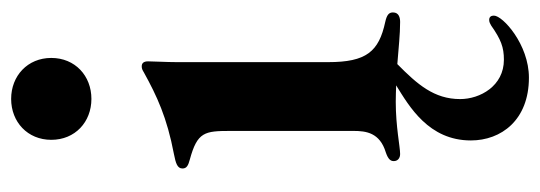

<svg xmlns="http://www.w3.org/2000/svg" viewBox="-331 -396 965 343"><g transform="rotate(-90 151.5 -224.5)"><path d="M47.9 7.8C60.7 7.8 96.9 0 141 0C151.3 0 161.2 0.4 170.5 0.7C132.8 24.1 72.1 58.9 72.1 134.2C72.1 188.2 108.3 237.9 184.3 237.9C243.6 237.9 295.1 191.1 295.1 175.4C295.1 170.8 293.3 166.9 287.3 166.9C283.4 166.9 280.5 168.7 277.3 170.5C252.5 187.9 238.6 193.2 216.3 193.2C169.4 193.2 146 150.6 146 115.1C146 68.5 172.2 38.7 208.5 2.8C237.2 5 261 7.8 283.7 7.8C290.8 7.8 300.8 6 300.8 -5C300.8 -12.4 296.2 -16 283.7 -18.8C230.8 -30.2 212 -52.6 212 -120.7V-391.3C212 -409.8 213.4 -431.8 213.4 -442.5C213.4 -450.3 210.2 -453.8 204.5 -453.8C200.6 -453.8 198.2 -452.8 193.5 -449.9C151.6 -426.8 113.3 -408.7 47.9 -396.3C31.6 -393.1 22 -390.3 22 -381C22 -373.6 27.3 -370.7 38 -367.9C87.4 -354.4 89.1 -341.6 89.1 -294.7V-75.3C89.1 -52.9 85.9 -28.4 50.8 -17.8C39.1 -13.8 35.2 -9.6 35.2 -3.6C35.2 3.6 40.5 7.8 47.9 7.8ZM73.2 -615.4C73.2 -572.8 105.1 -543.7 146.3 -543.7C187.5 -543.7 219.5 -572.8 219.5 -615.4C219.5 -657.7 187.5 -687.1 146.3 -687.1C105.1 -687.1 73.2 -657.7 73.2 -615.4Z"/></g></svg>

Font: Margiela Serif Semibold
Style: Regular
Weight: 600
Designer: Andreas Faust, Stefan Endress
Version: Version 1.002;FEAKit 1.0